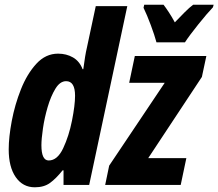

<svg xmlns="http://www.w3.org/2000/svg" viewBox="-20 -786 928 816"><path d="M766 -606Q784 -634 822.5 -682Q861 -730 885 -755L888 -766H801Q785 -754 765.5 -734.5Q746 -715 723 -691Q710 -715 697.5 -734Q685 -753 675 -766H593L590 -753Q605 -722 621 -679Q637 -636 645 -606ZM748 0 772 -114H610L838 -459L857 -548H553L529 -434H680L444 -82L427 0ZM156 -169Q156 -195 162.5 -240Q169 -285 182.5 -331Q196 -377 215.5 -409Q235 -441 261 -441Q299 -441 299 -379Q299 -339 286 -273.5Q273 -208 248.5 -156Q224 -104 187 -104Q156 -104 156 -169ZM246 -62H250V0H359L521 -760H387L349 -582Q342 -553 334 -492H331Q318 -526 290 -542Q262 -558 227 -558Q174 -558 134.5 -515Q95 -472 69 -406.5Q43 -341 30 -272Q17 -203 17 -151Q17 -76 47 -33Q77 10 128 10Q167 10 192.5 -8.5Q218 -27 246 -62Z"/></svg>

Font: Noto Sans UI Condensed ExtraBold
Style: Italic
Weight: 800
Width: 3
Designer: Monotype Design Team
Foundry: Monotype Imaging Inc.
Version: 1.001